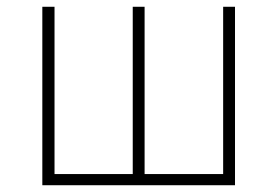

<svg xmlns="http://www.w3.org/2000/svg" viewBox="-20 -547 820 567"><path d="M105 0H674V-527H639V-33H407V-527H372V-33H141V-527H105Z"/></svg>

Font: Source Han Sans CN ExtraLight
Style: Regular
Weight: 250
Designer: Ryoko NISHIZUKA (kana & ideographs); Paul D. Hunt (Latin, Greek & Cyrillic); Wenlong ZHANG (bopomofo); Sandoll Communica
Foundry: Adobe Systems Incorporated
Version: Version 1.004;PS 1.004;hotconv 16.6.51;makeotf.lib2.5.65220